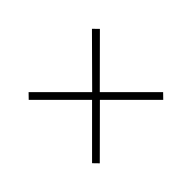

<svg xmlns="http://www.w3.org/2000/svg" viewBox="-106 -980 1213 1213"><g transform="rotate(45 500.0 -373.5)"><path d="M783 -56 500 -339 217 -56 182 -90 466 -374 182 -656 218 -691 500 -408 783 -691 818 -657 535 -374 818 -90Z"/></g></svg>

Font: SpoqaHanSansJP-Light
Style: Regular
Weight: 300
Designer: [Source Han Sans]
Ryoko NISHIZUKA  (kana & ideographs); Paul D. Hunt (Latin, Greek & Cyrillic); Wenlong ZHANG  (bopomofo
Foundry: Spoqa (http://bi.spoqa.com)
Version: Version 1.002.20150607